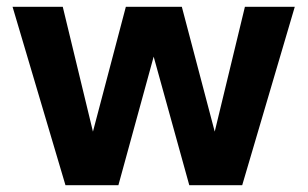

<svg xmlns="http://www.w3.org/2000/svg" viewBox="-20 -546 907 566"><path d="M173 0 17 -526H165L254 -158L351 -526H516L613 -158L702 -526H849L694 0H538L433 -379L329 0Z"/></svg>

Font: DM Sans 9pt Black
Style: Regular
Weight: 900
Version: Version 4.004;gftools[0.9.30]